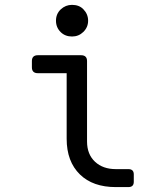

<svg xmlns="http://www.w3.org/2000/svg" viewBox="-20 -762 626 782"><path d="M451.7 0Q358.4 0 305.7 -51.3Q251.5 -104 251.5 -196.8V-463.9H134.3Q109.9 -463.9 109.9 -487.8V-513.2Q109.9 -537.1 134.3 -537.1H310.1Q334.5 -537.1 334.5 -513.2V-186Q334.5 -133.3 367.2 -103Q399.4 -73.2 451.7 -73.2H502.9Q524.9 -73.2 524.9 -51.8V-21.5Q524.9 0 502.9 0ZM273.4 -742.2Q302.2 -742.2 319.3 -724.6Q338.9 -704.6 338.9 -677.7Q338.9 -650.9 319.3 -631.8Q300.3 -613.3 273.4 -613.3Q245.6 -613.3 227.5 -630.9Q208 -649.9 208 -677.7Q208 -705.6 227.5 -723.9Q247.1 -742.2 273.4 -742.2Z"/></svg>

Font: Simply Mono
Style: Book
Weight: 400
Designer: Wojciech Kalinowski "wmk69" (wmk69@o2.pl)
Foundry: Wojciech Kalinowski "wmk69" (wmk69@o2.pl)
Version: Version 1.0.0